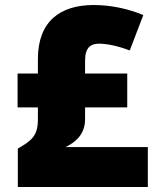

<svg xmlns="http://www.w3.org/2000/svg" viewBox="-20 -745 626 765"><path d="M353 -725C221 -725 131 -661 131 -510V-452H50V-317H131V-269C131 -202 104 -184 51 -153V0H569V-159H241C276 -176 319 -206 319 -270V-317H487V-452H319V-504C319 -557 343 -571 374 -571C404 -571 447 -563 497 -544L551 -685C494 -709 424 -725 353 -725Z"/></svg>

Font: Noto Sans Gujarati Black
Style: Regular
Weight: 900
Designer: Jelle Bosma - Monotype Design Team, Universal Thirst
Foundry: Monotype Imaging Inc.
Version: Version 2.106